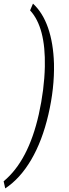

<svg xmlns="http://www.w3.org/2000/svg" viewBox="-72 -817 384 1067"><path d="M-43 230 -51.8 190.4Q85.4 77.1 143.6 -181.6Q174.3 -319.3 177.2 -446.3Q182.1 -665.5 95.2 -759.3L111.3 -796.9Q165.5 -747.1 195.1 -662.1Q224.6 -577.1 228 -463.4Q231 -327.1 196.8 -180.2Q162.6 -33.2 101.1 71.3Q39.6 175.8 -43 230Z"/></svg>

Font: TypoPRO Roboto
Style: Italic
Weight: 300
Italic angle: -12°
Designer: Google
Version: Version 2.136; 2016